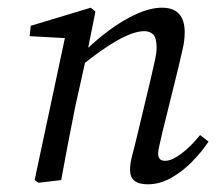

<svg xmlns="http://www.w3.org/2000/svg" viewBox="-20 -468 562 499"><path d="M318 -26Q318 -42 322 -57.5Q326 -73 333 -101L372 -264Q377 -287 382 -308.5Q387 -330 387 -344Q387 -369 378.5 -378Q370 -387 355 -387Q302 -387 190 -296L195 -330Q226 -361 262 -388Q298 -415 334.5 -431.5Q371 -448 401 -448Q460 -448 460 -384Q460 -362 454.5 -339.5Q449 -317 444 -294L402 -124Q398 -105 394.5 -91Q391 -77 391 -69Q391 -50 409 -50Q426 -50 450.5 -68Q475 -86 500 -117L522 -100Q504 -73 479 -47.5Q454 -22 424.5 -5.5Q395 11 364 11Q318 11 318 -26ZM139 0 80 7 70 0 151 -380 167 -368 57 -374 60 -401 216 -448 228 -438 205 -323 176 -193Q166 -144 157 -96.5Q148 -49 139 0Z"/></svg>

Font: Lisu Bosa ExtraLight
Style: Italic
Weight: 200
Italic angle: -19°
Designer: David Morse, Annie Olsen, Victor Gaultney, Frank Grießhammer (Latin)
Foundry: SIL International
Version: Version 2.000